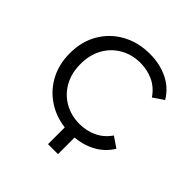

<svg xmlns="http://www.w3.org/2000/svg" viewBox="-174 -663 911 911"><g transform="rotate(45 281.5 -207.5)"><path d="M321 5Q243 5 181.5 -29.5Q120 -64 85 -124.5Q50 -185 50 -263Q50 -342 85 -402Q120 -462 181.5 -496Q243 -530 321 -530Q388 -530 442 -504Q496 -478 527 -426L474 -390Q447 -430 407 -449Q367 -468 320 -468Q264 -468 219 -442.5Q174 -417 148 -371Q122 -325 122 -263Q122 -201 148 -155Q174 -109 219 -83.5Q264 -58 320 -58Q367 -58 407 -77Q447 -96 474 -135L527 -99Q496 -48 442 -21.5Q388 5 321 5ZM349 -17V115H282V-17Z"/></g></svg>

Font: Modern
Style: Small
Weight: 400
Designer: Julieta Ulanovsky
Foundry: Julieta Ulanovsky
Version: Version 8.000